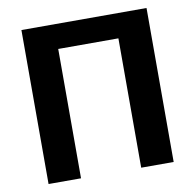

<svg xmlns="http://www.w3.org/2000/svg" viewBox="-79 -792 888 873"><g transform="rotate(-10 364.5 -355.5)"><path d="M75.7 0V-710.9H653.3V0H503.4V-597.2H225.6V0Z"/></g></svg>

Font: RobotoFlex
Style: Regular
Weight: 400
Designer: Berlow after Robertson
Foundry: Google
Version: Version 2.136